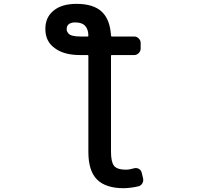

<svg xmlns="http://www.w3.org/2000/svg" viewBox="-20 -784 1040 1011"><path d="M631.8 207Q537.1 207 491.2 161.6Q445.3 116.2 445.3 15.6V-490.2Q445.3 -494.1 441.4 -494.1H402.3Q316.4 -494.1 268.6 -530.3Q218.8 -565.4 218.8 -631.8Q218.8 -693.4 262.7 -728.5Q305.7 -763.7 382.8 -763.7Q473.6 -763.7 517.6 -720.7Q559.6 -679.7 564.5 -596.7Q564.5 -591.8 568.4 -591.8H686.5Q700.2 -591.8 710.4 -581.5Q720.7 -571.3 720.7 -557.6V-529.3Q720.7 -514.6 710.4 -504.4Q700.2 -494.1 686.5 -494.1H568.4Q564.5 -494.1 564.5 -490.2V15.6Q564.5 69.3 581.1 89.8Q597.7 109.4 641.6 109.4Q662.1 109.4 684.6 102.5Q698.2 98.6 710 104.5Q721.7 110.4 725.6 123L733.4 155.3Q734.4 160.2 734.4 164.1Q734.4 173.8 729.5 181.6Q721.7 194.3 708 197.3Q669.9 206.1 631.8 207ZM376 -666Q353.5 -666 341.8 -656.2Q331.1 -647.5 331.1 -631.8Q331.1 -625 332.5 -620.6Q334 -616.2 339.8 -608.4Q345.7 -600.6 361.3 -596.2Q377 -591.8 402.3 -591.8H441.4Q445.3 -591.8 445.3 -595.7Q445.3 -628.9 428.7 -647.5Q412.1 -666 376 -666Z"/></svg>

Font: Rounded-L Mgen+ 1m medium
Style: Regular
Weight: 500
Designer: [Source Han Sans]
Ryoko NISHIZUKA  (kana & ideographs); Paul D. Hunt (Latin, Greek & Cyrillic); Wenlong ZHANG  (bopomofo
Version: Version 1.059.20150602